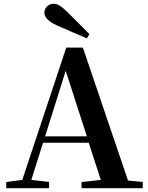

<svg xmlns="http://www.w3.org/2000/svg" viewBox="-20 -997 786 1017"><path d="M454 -816C415 -856 374 -896 337 -933C303 -966 286 -977 264 -977C236 -977 215 -954 215 -931C215 -910 229 -887 278 -864C332 -841 386 -816 440 -794ZM328 -622 440 -275H219ZM412 0H736V-33L658 -41L419 -745H331L98 -44L13 -33V0H240V-33L146 -44L208 -241H450L514 -44L412 -33Z"/></svg>

Font: Noto Serif SC
Style: Bold
Weight: 700
Designer: Ryoko NISHIZUKA 西塚涼子 (kana & ideographs); Frank Grießhammer (Latin, Greek & Cyrillic); Wenlong ZHANG 张文龙 (bopomofo); San
Foundry: Adobe
Version: Version 2.001;hotconv 1.1.0;makeotfexe 2.6.0